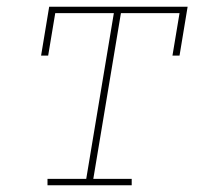

<svg xmlns="http://www.w3.org/2000/svg" viewBox="-20 -550 640 570"><path d="M121 0V-19H236L318 -511H144L123 -385H102L126 -530H537L513 -385H492L513 -511H339L257 -19H371V0Z"/></svg>

Font: Iosevka Slab ThExObl
Style: Regular
Weight: 100
Width: 7
Italic angle: -9°
Monospace: yes
Designer: Belleve Invis
Foundry: Belleve Invis
Version: Version 11.1.1; ttfautohint (v1.8.3)